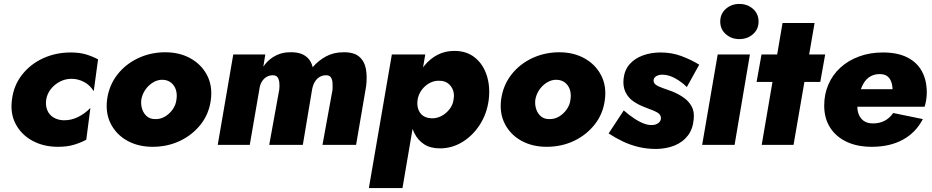

<svg xmlns="http://www.w3.org/2000/svg" viewBox="-20 -737 4743 977"><path d="M215 -230Q220 -260 238.5 -283.5Q257 -307 284.5 -321.5Q312 -336 344 -336Q377 -336 407.5 -320Q438 -304 457 -273L479 -435Q451 -450 418 -460Q385 -470 340 -470Q264 -470 199.5 -440.5Q135 -411 92.5 -357Q50 -303 41 -231Q31 -160 60 -105.5Q89 -51 145.5 -20.5Q202 10 275 10Q322 10 356.5 -0.5Q391 -11 419 -26L440 -188Q414 -160 378 -142Q342 -124 303 -125Q274 -126 252 -139.5Q230 -153 220.5 -176.5Q211 -200 215 -230Z M525 -231Q516 -160 544.5 -105.5Q573 -51 628.5 -20.5Q684 10 757 10Q832 10 895.5 -20Q959 -50 1001.5 -104Q1044 -158 1053 -230Q1062 -300 1033.5 -354.5Q1005 -409 949.5 -440Q894 -471 821 -471Q747 -471 683 -441Q619 -411 577 -357Q535 -303 525 -231ZM699 -230Q704 -258 720 -281Q736 -304 759.5 -318Q783 -332 808 -331Q834 -330 851 -316Q868 -302 875 -280Q882 -258 878 -231Q875 -203 858.5 -180Q842 -157 819 -143.5Q796 -130 769 -131Q744 -131 727.5 -145Q711 -159 703.5 -181.5Q696 -204 699 -230Z M1843 -298Q1849 -347 1842 -386Q1835 -425 1808 -448.5Q1781 -472 1727 -471Q1678 -471 1639 -450Q1600 -429 1571 -395Q1566 -418 1552 -435.5Q1538 -453 1514.5 -462.5Q1491 -472 1456 -471Q1425 -471 1400 -461.5Q1375 -452 1355 -436Q1335 -420 1320 -398L1330 -460H1167L1088 0H1251L1300 -284Q1303 -307 1313 -322.5Q1323 -338 1337 -346Q1351 -354 1368 -354Q1386 -354 1393 -343Q1400 -332 1401.5 -315.5Q1403 -299 1401 -281L1350 0H1521L1568 -281Q1572 -304 1582 -320.5Q1592 -337 1606.5 -345.5Q1621 -354 1639 -354Q1657 -354 1664 -343Q1671 -332 1672 -315Q1673 -298 1672 -280L1621 0H1792Z M2028 220 2144 -460H1974L1857 220ZM2467 -230Q2475 -298 2456.5 -354.5Q2438 -411 2396 -444.5Q2354 -478 2292 -478Q2245 -478 2206.5 -458Q2168 -438 2139.5 -403Q2111 -368 2093 -324Q2075 -280 2068 -230Q2062 -183 2066.5 -139Q2071 -95 2088.5 -59.5Q2106 -24 2138 -3Q2170 18 2219 18Q2280 18 2333 -14.5Q2386 -47 2422 -103Q2458 -159 2467 -230ZM2288 -231Q2285 -204 2267.5 -181.5Q2250 -159 2226 -146.5Q2202 -134 2175 -135Q2157 -136 2142.5 -142.5Q2128 -149 2118.5 -162Q2109 -175 2105.5 -192Q2102 -209 2105 -229Q2108 -250 2118.5 -268Q2129 -286 2144.5 -299.5Q2160 -313 2178.5 -320Q2197 -327 2216 -326Q2242 -326 2259.5 -313Q2277 -300 2285 -278.5Q2293 -257 2288 -231Z M2530 -231Q2521 -160 2549.5 -105.5Q2578 -51 2633.5 -20.5Q2689 10 2762 10Q2837 10 2900.5 -20Q2964 -50 3006.5 -104Q3049 -158 3058 -230Q3067 -300 3038.5 -354.5Q3010 -409 2954.5 -440Q2899 -471 2826 -471Q2752 -471 2688 -441Q2624 -411 2582 -357Q2540 -303 2530 -231ZM2704 -230Q2709 -258 2725 -281Q2741 -304 2764.5 -318Q2788 -332 2813 -331Q2839 -330 2856 -316Q2873 -302 2880 -280Q2887 -258 2883 -231Q2880 -203 2863.5 -180Q2847 -157 2824 -143.5Q2801 -130 2774 -131Q2749 -131 2732.5 -145Q2716 -159 2708.5 -181.5Q2701 -204 2704 -230Z M3154 -175 3077 -58Q3112 -35 3150 -17Q3188 1 3230 11Q3272 21 3320 21Q3372 20 3413.5 3Q3455 -14 3480.5 -47.5Q3506 -81 3510 -131Q3514 -170 3499 -196.5Q3484 -223 3458 -241Q3432 -259 3400 -272Q3376 -281 3353.5 -288.5Q3331 -296 3317.5 -305.5Q3304 -315 3306 -331Q3308 -343 3320.5 -350Q3333 -357 3350 -357Q3382 -357 3415.5 -338.5Q3449 -320 3475 -294L3538 -408Q3495 -434 3446.5 -452Q3398 -470 3341 -470Q3293 -470 3251.5 -455Q3210 -440 3184 -410.5Q3158 -381 3153 -336Q3149 -297 3163 -268Q3177 -239 3203.5 -221Q3230 -203 3262 -191Q3287 -182 3306 -174Q3325 -166 3334.5 -157Q3344 -148 3343 -133Q3342 -120 3330 -111Q3318 -102 3302 -101Q3282 -99 3258.5 -107.5Q3235 -116 3209 -133Q3183 -150 3154 -175Z M3645 -627Q3645 -588 3673.5 -563Q3702 -538 3742 -538Q3783 -538 3811.5 -563Q3840 -588 3840 -627Q3840 -667 3811.5 -692Q3783 -717 3742 -717Q3702 -717 3673.5 -692Q3645 -667 3645 -627ZM3632 -460 3553 0H3718L3796 -460Z M3855 -460 3830 -320H4154L4179 -460ZM3962 -620 3856 0H4018L4125 -620Z M4416 10Q4508 10 4574 -26Q4640 -62 4676 -131L4525 -162Q4508 -137 4482.5 -123Q4457 -109 4422 -109Q4392 -109 4373 -123.5Q4354 -138 4346.5 -164.5Q4339 -191 4346 -225Q4352 -259 4361 -284Q4370 -309 4383 -325.5Q4396 -342 4414.5 -351Q4433 -360 4456 -360Q4480 -360 4494 -350Q4508 -340 4515 -321Q4522 -302 4522 -276Q4522 -268 4518 -257Q4514 -246 4508 -237L4545 -283H4258V-194H4685Q4690 -210 4693 -229Q4696 -248 4696 -265Q4696 -329 4671 -374.5Q4646 -420 4596.5 -445Q4547 -470 4473 -470Q4406 -470 4351 -449.5Q4296 -429 4256.5 -393Q4217 -357 4195.5 -307.5Q4174 -258 4174 -200Q4174 -135 4204 -88Q4234 -41 4288 -15.5Q4342 10 4416 10Z"/></svg>

Font: Jost ExtraBold
Style: Italic
Weight: 800
Italic angle: -5°
Version: Version 3.710